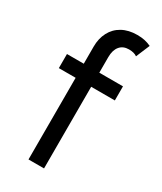

<svg xmlns="http://www.w3.org/2000/svg" viewBox="-192 -829 757 899"><g transform="rotate(30 186.0 -380.0)"><path d="M32.2 -517.6H123V-610.4Q123 -654.3 140.9 -688.2Q158.7 -722.2 192.6 -741Q226.6 -759.8 273.4 -759.8Q296.4 -759.8 314 -755.9Q331.5 -752 348.6 -744.1L317.4 -669.9Q301.8 -681.6 273.4 -681.6Q241.7 -681.6 224.4 -660.6Q207 -639.6 207 -601.6V-517.6H335V-441.4H207V0H123V-441.4H32.2Z"/></g></svg>

Font: Reddit Sans Vanilla
Style: Regular
Weight: 400
Designer: Stephen Hutchings
Foundry: Reddit
Version: Version 1.013